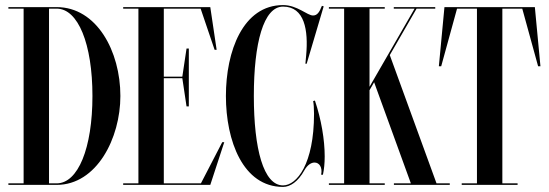

<svg xmlns="http://www.w3.org/2000/svg" viewBox="-20 -728 2162 756"><path d="M203 -700H13V-694H73V-6H13V0H203C361 0 454 -184 454 -350C454 -526 361 -700 203 -700ZM173 -6V-694H203C287.5 -694 344 -555 344 -350C344 -145 287.5 -6 203 -6Z M771.1 -6H625V-420H697.9L714.5 -309H723.5V-537H714.5L697.9 -426H625V-694H770L825 -532H833L808 -700H465V-694H525V-6H465V0H808L863 -168H855Z M1213 -330C1215 -321 1216.5 -301 1216.5 -280C1216.5 -82 1148.5 2 1094.5 2C1017.5 2 979.5 -142 979.5 -350C979.5 -558 1017.5 -702 1094.5 -702C1179.5 -702 1194.5 -609 1185.5 -510L1182.5 -477H1187.5L1254.5 -703L1247.5 -705C1237.5 -679 1228.5 -667 1212.5 -667C1189.5 -667 1150.5 -708 1094.5 -708C936.5 -708 869.5 -526 869.5 -350C869.5 -174 936.5 8 1094.5 8C1122 8 1153.5 -12 1178.5 -57.5C1190.5 -78.8 1205.5 -88 1218.5 -88C1237 -88 1250.5 -69.5 1244.5 -40H1251.5C1256 -60.5 1258.5 -85 1258.5 -112C1258.5 -177.5 1245 -258 1220 -332Z M1514.8 -511.1 1620.3 -694H1693.8V-700H1530.5V-694H1612.5L1435 -386.3V-694H1495V-700H1275V-694H1335V-6H1275V0H1495V-6H1435V-372.9L1453.1 -404.2L1597.8 -6H1531V0H1751V-6H1698.8Z M2086 -700H1730L1708 -467H1717.2L1779.6 -694H1858V-6H1798V0H2018V-6H1958V-694H2036.4L2098.8 -467H2108Z"/></svg>

Font: Picaflor 72 pt
Style: Regular
Weight: 400
Designer: Ariel Martín Pérez
Foundry: Tunera Type Foundry
Version: Version 1.000;hotconv 1.0.109;makeotfexe 2.5.65596